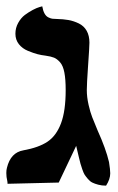

<svg xmlns="http://www.w3.org/2000/svg" viewBox="-20 -582 375 608"><path d="M254.9 -296.9Q254.9 -274.4 260.5 -250Q266.1 -225.6 272 -210.9L289.1 -168.9Q315.4 -110.8 325.2 -68.8Q329.1 -44.4 329.1 -33.2Q329.1 -14.6 315.9 5.9Q302.2 5.9 291.3 2.9Q280.3 0 272.7 -3.7Q265.1 -7.3 258.3 -15.4Q251.5 -23.4 248 -28.8Q244.6 -34.2 240.5 -46.1Q236.3 -58.1 234.9 -63.5L230 -83L221.2 -120.1Q220.2 -118.2 166 -3.9L3.9 0Q3.9 -5.9 2.9 -9.8Q0 -21.5 0 -34.2Q0 -43.9 2 -50.8Q13.7 -99.1 54.2 -106Q102.5 -114.7 130.4 -133.3Q158.2 -151.9 173.1 -191.2Q188 -230.5 188 -296.9Q188 -331.1 183.8 -352.5Q179.7 -374 170.2 -384.8Q160.6 -395.5 151.1 -399.4Q141.6 -403.3 124 -405.8Q111.3 -407.2 98.9 -410.4Q86.4 -413.6 68.6 -420.9Q50.8 -428.2 39.8 -442.1Q28.8 -456.1 28.8 -475.1Q28.8 -493.7 37.6 -509.5Q46.4 -525.4 58.8 -534.7Q71.3 -543.9 83.7 -550.5Q96.2 -557.1 105 -559.6L113.8 -562Q116.2 -547.9 121.1 -539.1Q126 -530.3 133.3 -526.9Q140.6 -523.4 145.5 -522.7Q150.4 -522 158.2 -522Q180.2 -521.5 196.8 -518.6Q213.4 -515.6 229.5 -507.8Q245.6 -500 254.4 -484.6Q263.2 -469.2 263.2 -446.8Q263.2 -434.6 258.8 -372.1Q254.9 -316.4 254.9 -296.9Z"/></svg>

Font: Linux Libertine G
Style: Semibold
Weight: 600
Designer: Philipp H. Poll
Foundry: Philipp H. Poll
Version: Version 5.1.1